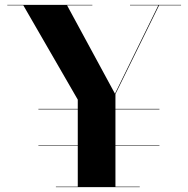

<svg xmlns="http://www.w3.org/2000/svg" viewBox="-20 -770 774 790"><path d="M210 -2V0H555V-2H455V-169.5H636V-171.5H455V-320H636V-322H455V-383L634.5 -748H725V-750H515V-748H631.5L453 -384.5L256 -748H360V-750H10V-748H76L300 -360V-322H138V-320H300V-171.5H138V-169.5H300V-2Z"/></svg>

Font: Bodoni* 96pt
Style: Bold
Weight: 700
Version: Version 2.3